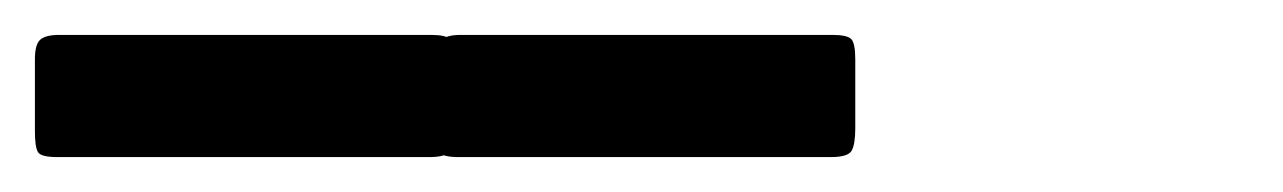

<svg xmlns="http://www.w3.org/2000/svg" viewBox="-155 50 735 110"><path d="M-121 70H92Q100.5 70 102.8 72.5Q105 75 105 84V123.5Q105 132.5 103 136.2Q101 140 91 140H-122Q-131.5 140 -133.2 137.2Q-135 134.5 -135 125V84Q-135 75.5 -132 72.8Q-129 70 -121 70ZM109 70H322Q330.5 70 332.8 72.5Q335 75 335 84V123.5Q335 132.5 333 136.2Q331 140 321 140H108Q98.5 140 96.8 137.2Q95 134.5 95 125V84Q95 75.5 98 72.8Q101 70 109 70Z"/></svg>

Font: Besley
Style: Italic
Weight: 400
Italic angle: -13°
Designer: Owen Earl
Foundry: indestructible type*
Version: Version 4.000; ttfautohint (v1.8.4.7-5d5b)